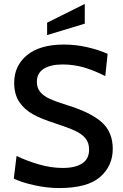

<svg xmlns="http://www.w3.org/2000/svg" viewBox="-20 -940 622 974"><path d="M50 -34 64 -149Q118 -123 179 -105.5Q240 -88 299 -88Q362 -88 397 -111Q432 -134 432 -181Q432 -216 413.5 -238.5Q395 -261 360 -277Q325 -293 258 -315Q192 -336 148.5 -359.5Q105 -383 78.5 -422Q52 -461 52 -520Q52 -607 117.5 -660.5Q183 -714 304 -714Q365 -714 423 -700.5Q481 -687 526 -667L514 -554Q455 -584 403.5 -598.5Q352 -613 298 -613Q237 -613 202 -591Q167 -569 167 -525Q167 -494 184 -473.5Q201 -453 231.5 -439Q262 -425 319 -407Q438 -371 495 -321Q552 -271 552 -185Q552 -98 487.5 -42Q423 14 280 14Q219 14 153.5 -0.5Q88 -15 50 -34ZM219 -825 410 -920V-820L219 -762Z"/></svg>

Font: Cabin Medium
Style: Regular
Weight: 500
Designer: Pablo Impallari
Foundry: Pablo Impallari. http://www.impallari.com Igino Marini. http://www.ikern.com
Version: Version 2.200